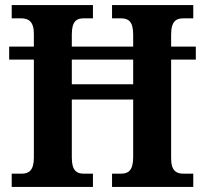

<svg xmlns="http://www.w3.org/2000/svg" viewBox="-20 -734 804 754"><path d="M26 0H345V-52H309C282 -52 262 -63 262 -115V-343H503V-117C503 -63 483 -52 455 -52H420V0H739V-52H700C674 -52 652 -62 652 -112V-500H749V-551H652V-598C652 -652 673 -662 700 -662H739V-714H420V-662H454C483 -662 503 -652 503 -598V-551H262V-599C262 -652 282 -662 309 -662H345V-714H26V-662H62C90 -662 113 -652 113 -601V-551H16V-500H113V-115C113 -63 92 -52 65 -52H26ZM262 -403V-500H503V-403Z"/></svg>

Font: Noto Serif Tamil SemiCondensed
Style: Bold
Weight: 700
Width: 4
Designer: Indian Type Foundry, Tom Grace, and the Monotype Design Team
Foundry: Monotype Imaging Inc.
Version: Version 2.004